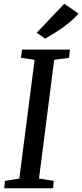

<svg xmlns="http://www.w3.org/2000/svg" viewBox="-20 -1009 440 1029"><path d="M2.5 0 6.5 -39.5 83.5 -52 165.5 -688.5 92.5 -699 98 -743H354.5L350 -699L270.5 -688.5L189 -52L268 -39.5L264.5 0ZM222 -802 177 -833.5 324.5 -989 400.5 -936.5Q379 -910.5 346.2 -884.2Q313.5 -858 280 -836.8Q246.5 -815.5 222 -802Z"/></svg>

Font: Merriweather Light 18pt
Style: Italic
Weight: 400
Italic angle: -7.8°
Version: Version 2.101